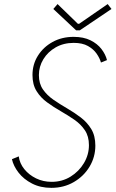

<svg xmlns="http://www.w3.org/2000/svg" viewBox="-20 -907 563 935"><path d="M230 7.8Q176.8 7.8 136 -13.2Q95.2 -34.2 70.3 -66.4Q45.4 -98.6 38.1 -131.8L71.3 -145.5Q75.7 -111.3 98.4 -83.3Q121.1 -55.2 155.8 -38.3Q190.4 -21.5 231.4 -21.5Q282.7 -21.5 323.7 -46.9Q364.7 -72.3 388.9 -113Q413.1 -153.8 413.1 -200.2Q413.1 -243.2 393.3 -272.7Q373.5 -302.2 342 -324Q310.5 -345.7 275.6 -365.7Q240.7 -385.7 209.2 -408.7Q177.7 -431.6 158 -463.4Q138.2 -495.1 138.2 -541.5Q138.2 -593.8 164.6 -635.7Q190.9 -677.7 236.1 -702.6Q281.2 -727.5 338.4 -727.5Q386.7 -727.5 420.4 -710.9Q454.1 -694.3 474.1 -668.2Q494.1 -642.1 501 -614.3L471.7 -602.5Q465.8 -623.5 450.7 -645.5Q435.5 -667.5 408.4 -682.9Q381.3 -698.2 338.9 -698.2Q289.6 -698.2 251.2 -676.3Q212.9 -654.3 191.2 -618.7Q169.4 -583 169.4 -541Q169.4 -500 189.2 -471.4Q209 -442.9 240.5 -421.1Q272 -399.4 306.9 -379.2Q341.8 -358.9 373.3 -335Q404.8 -311 424.6 -278.3Q444.3 -245.6 444.3 -197.8Q444.3 -142.6 416.3 -95.7Q388.2 -48.8 339.6 -20.5Q291 7.8 230 7.8ZM350.6 -759.3 239.7 -863.3 260.3 -887.2 359.4 -791H365.2L504.4 -887.2L522.9 -863.3L368.7 -759.3Z"/></svg>

Font: Reddit Sans ExtraLight
Style: Italic
Weight: 250
Italic angle: -11.25°
Designer: Stephen Hutchings
Version: Version 1.013